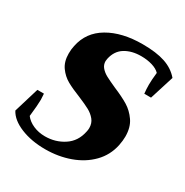

<svg xmlns="http://www.w3.org/2000/svg" viewBox="-166 -844 952 989"><g transform="rotate(30 310.5 -350.0)"><path d="M4 -86 49 -235H88Q90 -213 90 -200Q90 -169 82 -99Q100 -75 132 -61Q164 -47 202 -47Q264 -47 313.5 -79.5Q363 -112 376 -175Q379 -187 379 -198Q379 -227 362.5 -247Q346 -267 322 -280Q298 -293 255 -311Q204 -331 172 -349Q140 -367 117.5 -398.5Q95 -430 95 -478Q95 -504 100 -525Q118 -615 199 -662.5Q280 -710 402 -710Q483 -710 535.5 -692.5Q588 -675 621 -636L576 -493H536Q533 -519 533 -545Q533 -573 538 -618Q522 -635 492 -644Q462 -653 426 -653Q370 -653 331 -629Q292 -605 281 -554Q279 -544 279 -539Q279 -517 293 -501Q307 -485 327.5 -474Q348 -463 388 -445Q443 -422 477.5 -401Q512 -380 537 -344Q562 -308 562 -253Q562 -229 556 -199Q542 -133 496 -86Q450 -39 382 -14.5Q314 10 236 10Q154 10 90.5 -16Q27 -42 4 -86Z"/></g></svg>

Font: Trirong ExtraBold
Style: Italic
Weight: 800
Italic angle: -12°
Designer: Katatrad Team
Foundry: CadsonDemak
Version: Version 1.001